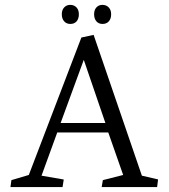

<svg xmlns="http://www.w3.org/2000/svg" viewBox="-20 -761 687 781"><path d="M300.8 -703.1Q300.8 -720.7 291 -731Q281.2 -741.2 265.6 -741.2Q251 -741.2 241.2 -731Q231.4 -720.7 231.4 -703.1Q231.4 -685.1 241 -674.3Q250.5 -663.6 266.1 -663.6Q282.2 -663.6 291.5 -674.1Q300.8 -684.6 300.8 -703.1ZM432.1 -703.1Q432.1 -720.7 422.1 -731Q412.1 -741.2 396.5 -741.2Q381.8 -741.2 372.3 -731Q362.8 -720.7 362.8 -703.1Q362.8 -685.1 372.1 -674.3Q381.3 -663.6 397 -663.6Q413.1 -663.6 422.6 -674.1Q432.1 -684.6 432.1 -703.1ZM234.4 0 239.3 -30.8 148.9 -46.4 212.9 -222.2H420.4L481 -49.3L398.4 -28.3L393.6 0H619.1L623 -31.2L557.1 -46.4L360.8 -619.1L311 -608.4L97.2 -49.3L26.4 -28.3L22.5 0ZM320.8 -517.6 408.7 -260.7H226.6Z"/></svg>

Font: Neuton Light
Style: Regular
Weight: 300
Designer: Brian M Zick
Foundry: Brian M Zick
Version: Version 1.560